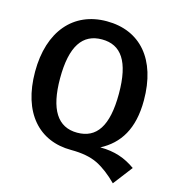

<svg xmlns="http://www.w3.org/2000/svg" viewBox="-121 -806 932 1032"><g transform="rotate(15 345.5 -289.5)"><path d="M487 -42C588 -95 648 -187 648 -346C648 -575 532 -706 346 -706C161 -706 43 -570 43 -345C43 -116 160 12 339 12C399 12 448 21 487 40C525 59 563 88 602 127L684 20C628 -20 568 -42 487 -42ZM182 -345C182 -525 239 -605 346 -605C453 -605 509 -526 509 -346C509 -165 453 -86 346 -86C237 -86 182 -172 182 -345Z"/></g></svg>

Font: Fira Sans Medium
Style: Regular
Weight: 500
Designer: Carrois Corporate & Edenspiekermann AG
Foundry: Carrois Corporate GbR & Edenspiekermann AG
Version: Version 4.203